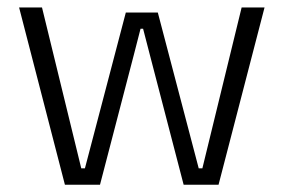

<svg xmlns="http://www.w3.org/2000/svg" viewBox="-20 -508 780 528"><path d="M158.5 0 32.5 -487.5H95.5L203.5 -45H213.5L326 -473.5H414L526.5 -45H536.5L644.5 -487.5H707.5L581 0H485L392 -357.5L373.5 -429H366.5L348 -357L255 0Z"/></svg>

Font: Anek Gurmukhi Light
Style: Regular
Weight: 300
Designer: Sarang Kulkarni (Gurmukhi), Yesha Goshar (Latin)
Foundry: Ek Type
Version: Version 1.003